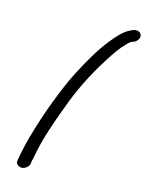

<svg xmlns="http://www.w3.org/2000/svg" viewBox="-235 -735 761 988"><g transform="rotate(30 145.0 -241.0)"><path d="M72 210C97 225 127 199 127 173V172L125 160C125 151 125 132 122 105C117 30 123 -65 133 -166C141 -267 163 -377 194 -475C214 -539 224 -570 249 -612C256 -624 260 -629 261 -629L262 -630L275 -639C282 -645 287 -654 289 -663C293 -682 281 -696 264 -696C255 -696 245 -692 239 -687L228 -678C200 -655 179 -613 163 -576C134 -512 111 -428 92 -339C70 -233 57 -86 55 4C51 78 55 132 59 185C61 207 66 207 72 210Z"/></g></svg>

Font: Stray Cat
Style: ExBdCnObl
Weight: 800
Version: Version 1.0